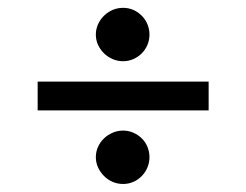

<svg xmlns="http://www.w3.org/2000/svg" viewBox="-20 -598 626 488"><path d="M75.7 -390.6H510.3V-317.4H75.7ZM223.6 -510.3Q223.6 -523.9 229.2 -536.4Q234.9 -548.8 244.4 -558.1Q253.9 -567.4 266.4 -572.8Q278.8 -578.1 293 -578.1Q306.6 -578.1 318.8 -572.8Q331.1 -567.4 340.3 -558.1Q349.6 -548.8 354.7 -536.4Q359.9 -523.9 359.9 -510.3Q359.9 -496.1 354.7 -483.9Q349.6 -471.7 340.3 -462.4Q331.1 -453.1 318.8 -447.8Q306.6 -442.4 293 -442.4Q278.8 -442.4 266.4 -447.8Q253.9 -453.1 244.4 -462.4Q234.9 -471.7 229.2 -483.9Q223.6 -496.1 223.6 -510.3ZM223.6 -198.7Q223.6 -212.4 229.2 -224.9Q234.9 -237.3 244.4 -246.3Q253.9 -255.4 266.4 -260.7Q278.8 -266.1 293 -266.1Q306.6 -266.1 318.8 -260.7Q331.1 -255.4 340.3 -246.3Q349.6 -237.3 354.7 -224.9Q359.9 -212.4 359.9 -198.7Q359.9 -184.6 354.7 -172.4Q349.6 -160.2 340.3 -150.6Q331.1 -141.1 318.8 -135.7Q306.6 -130.4 293 -130.4Q278.8 -130.4 266.4 -135.7Q253.9 -141.1 244.4 -150.6Q234.9 -160.2 229.2 -172.4Q223.6 -184.6 223.6 -198.7Z"/></svg>

Font: Andika Eur
Style: Regular
Weight: 400
Designer: Victor Gaultney, Annie Olsen, Julie Remington, Don Collingsworth, Eric Hays, Becca Hirsbrunner
Foundry: SIL International
Version: Version 5.000